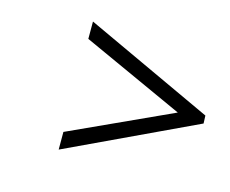

<svg xmlns="http://www.w3.org/2000/svg" viewBox="-67 -627 704 588"><g transform="rotate(15 284.5 -333.0)"><path d="M161 -130V-186L484 -334L161 -481V-536L568 -347L569 -322Z"/></g></svg>

Font: Ibarra Real Nova
Style: Italic
Weight: 400
Italic angle: -22°
Designer: Jose Maria Ribagorda & Octavio Pardo
Foundry: Octavio Pardo
Version: Version 1.014